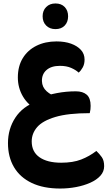

<svg xmlns="http://www.w3.org/2000/svg" viewBox="-20 -738 621 1108"><path d="M212 -175Q257 -191 309.5 -201Q362 -211 418 -211Q458 -211 480.5 -191.5Q503 -172 503 -127Q503 -116 502 -107Q501 -98 498 -85Q373 -85 299.5 -63Q226 -41 194.5 -4.5Q163 32 163 78Q163 138 208 169.5Q253 201 333 201Q401 201 448.5 182.5Q496 164 536 133Q554 150 567.5 169Q581 188 581 221Q581 252 559.5 276Q538 300 501 316.5Q464 333 419 341.5Q374 350 327 350Q231 350 163.5 318Q96 286 61 227Q26 168 26 88Q26 6 68.5 -59Q111 -124 193 -153ZM201 -98Q142 -131 112.5 -181Q83 -231 83 -291Q83 -356 111.5 -402.5Q140 -449 190.5 -474Q241 -499 306 -499Q354 -499 390 -486Q426 -473 447 -450Q468 -427 468 -394Q468 -368 457.5 -349Q447 -330 434 -319Q418 -334 391 -346Q364 -358 326 -358Q276 -358 248.5 -334Q221 -310 222 -270Q223 -235 249 -211.5Q275 -188 311 -178ZM300 -570Q267 -570 246.5 -590.5Q226 -611 226 -644Q226 -677 246.5 -697.5Q267 -718 300 -718Q334 -718 353.5 -697.5Q373 -677 373 -644Q373 -611 353.5 -590.5Q334 -570 300 -570Z"/></svg>

Font: Baloo Bhaijaan 2
Style: Bold
Weight: 700
Designer: Sanskriti Dholi, Noopur Datye and Ek Type
Foundry: Ek Type
Version: Version 1.701